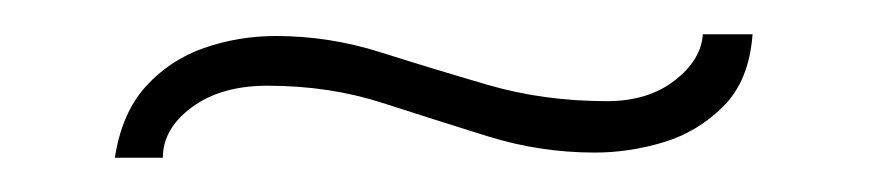

<svg xmlns="http://www.w3.org/2000/svg" viewBox="-20 -599 508 112"><path d="M327 -510Q295 -510 264.5 -519.5Q234 -529 203 -539Q172 -549 136 -549Q109 -549 92 -536.5Q75 -524 75 -507H47Q51 -533 65 -548.5Q79 -564 99 -571Q119 -578 141 -578Q172 -578 202 -568.5Q232 -559 264.5 -549.5Q297 -540 334 -540Q358 -540 373.5 -552Q389 -564 390 -579H419Q417 -552 402 -537Q387 -522 367 -516Q347 -510 327 -510Z"/></svg>

Font: Alumni Sans ExtraLight
Style: Regular
Weight: 250
Version: Version 1.018